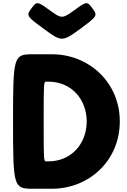

<svg xmlns="http://www.w3.org/2000/svg" viewBox="-20 -1158 778 1178"><path d="M173 -1107C140 -1062 142 -1059 250 -980C357 -901 363 -901 471 -980C578 -1059 580 -1062 547 -1107C514 -1151 511 -1150 437 -1096C362 -1042 358 -1042 284 -1096C209 -1150 206 -1151 173 -1107ZM60 -413C60 -12 63 0 180 0H299C526 0 715 -172 715 -413C715 -653 525 -825 299 -825H180C63 -825 60 -813 60 -413ZM248 -413C248 -650 248 -657 263 -657H277C417 -657 512 -550 512 -412C511 -274 416 -168 277 -168H263C248 -168 248 -175 248 -413Z"/></svg>

Font: Hussar Print
Style: Bold
Weight: 700
Foundry: Cannot Into Space Fonts
Version: Version 2.00